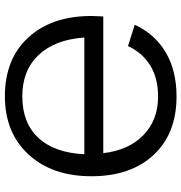

<svg xmlns="http://www.w3.org/2000/svg" viewBox="2 -740 748 792"><g transform="rotate(90 376.0 -344.0)"><path d="M377 -62Q487.3 -62 548.8 -128.4Q610.4 -194.8 616.2 -317.9H134.8Q143.1 -197.3 206.5 -129.6Q270 -62 377 -62ZM47.9 -396H611.8Q599.6 -501.5 537.1 -561.8Q474.6 -622.1 377.9 -622.1Q303.2 -622.1 250.7 -590.1Q198.2 -558.1 169.9 -498L82 -525.9Q120.6 -608.9 196 -653.6Q271.5 -698.2 377.9 -698.2Q530.8 -698.2 618.9 -603.8Q707 -509.3 707 -347.2Q707 -185.1 617.2 -87.6Q527.3 9.8 377 9.8Q223.1 9.8 134.5 -86.9Q45.9 -183.6 45.9 -347.2Q45.9 -354 47.9 -396Z"/></g></svg>

Font: Libra Sans Modern
Style: Regular
Weight: 400
Foundry: Stefan Peev, Context Ltd
Version: Version 1.000